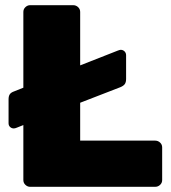

<svg xmlns="http://www.w3.org/2000/svg" viewBox="-20 -720 659 740"><path d="M96 0Q86 0 78 -7.5Q70 -15 70 -26V-238L45 -228Q38 -225 33 -225Q25 -225 19 -230.5Q13 -236 13 -245V-337Q13 -350 18 -357Q23 -364 35 -368L70 -382V-674Q70 -685 78 -692.5Q86 -700 96 -700H262Q273 -700 281 -692.5Q289 -685 289 -674V-468L434 -525Q442 -528 445 -528Q454 -528 460 -522Q466 -516 466 -507V-416Q466 -403 461 -396Q456 -389 444 -384L289 -324V-178H578Q589 -178 597 -170.5Q605 -163 605 -152V-26Q605 -15 597 -7.5Q589 0 578 0Z"/></svg>

Font: Rubik ExtraBold
Style: Regular
Weight: 800
Designer: Hubert and Fischer
Foundry: Hubert and Fischer
Version: Version 2.300;gftools[0.9.30]